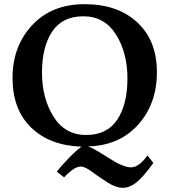

<svg xmlns="http://www.w3.org/2000/svg" viewBox="-20 -686 811 919"><path d="M401 15Q424 21 496.5 68Q569 115 607 115Q645 115 686 58L714 94Q664 163 632 188Q600 213 567.5 213Q535 213 495 187.5Q455 162 420.5 136.5Q386 111 367 111Q348 111 324.5 128.5Q301 146 287 163L252 136Q270 111 310.5 69.5Q351 28 371 16Q218 11 129 -75.5Q40 -162 40 -313Q40 -464 133.5 -565Q227 -666 385 -666Q543 -666 637 -579Q731 -492 731 -340.5Q731 -189 641 -89Q551 11 401 15ZM379 -608Q278 -608 229.5 -534.5Q181 -461 181 -338.5Q181 -216 236 -128Q291 -40 392 -40Q493 -40 541.5 -113.5Q590 -187 590 -310.5Q590 -434 535 -521Q480 -608 379 -608Z"/></svg>

Font: Buenard
Style: Bold
Weight: 700
Foundry: FontFuror
Version: Version 1.002 2011